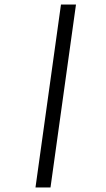

<svg xmlns="http://www.w3.org/2000/svg" viewBox="-20 -772 467 844"><path d="M314 -752 202 52H136L248 -752Z"/></svg>

Font: Pathway Extreme 8pt Thin
Style: Italic
Weight: 100
Italic angle: -8°
Designer: Eduardo Rodriguez Tunni
Foundry: Eduardo Rodriguez Tunni
Version: Version 1.000